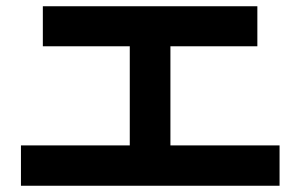

<svg xmlns="http://www.w3.org/2000/svg" viewBox="-20 -587 960 614"><path d="M874 -122V7H47V-122H395V-439H117V-567H803V-439H525V-122Z"/></svg>

Font: BM Euljiro oraeorae
Style: Regular
Weight: 400
Designer: Bongjin Kim; Bomjun Kim; Myungsoo Han; Hyesun Chae; Mikyoung Jeong; Wujin Sim; Minjae Kang; Suwha Jang;
Foundry: Sandoll Inc.
Version: Version 1.000;hotconv 1.0.109;makeexe 2.5.65596